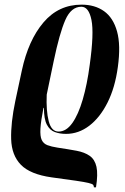

<svg xmlns="http://www.w3.org/2000/svg" viewBox="-20 -566 536 826"><path d="M384 240Q384 233 380.5 229Q377 225 360.5 221Q344 217 306.5 211.5Q269 206 202 197Q110 184 70 143Q30 102 28 32.5Q26 -37 46 -132L74 -263Q102 -393 167 -469.5Q232 -546 331 -546Q388 -546 427.5 -518Q467 -490 483.5 -431Q500 -372 487 -278Q475 -189 442.5 -124.5Q410 -60 364 -25Q318 10 264 10Q237 10 215.5 2Q194 -6 181.5 -30Q169 -54 169 -102H167Q156 -46 154 -13Q152 20 159.5 36Q167 52 184 58.5Q201 65 227 69Q274 76 309 82.5Q344 89 366 104.5Q388 120 395 151.5Q402 183 393 240ZM232 0Q265 0 291 -36.5Q317 -73 336 -138Q355 -203 366 -287Q385 -423 373.5 -480Q362 -537 330 -537Q286 -537 261 -480Q236 -423 211 -303L181 -159Q178 -90 189.5 -45Q201 0 232 0Z"/></svg>

Font: Noto Serif Display ExtraCondensed
Style: Bold Italic
Weight: 700
Width: 2
Italic angle: -12°
Designer: Monotype Design Team
Foundry: Monotype Imaging Inc.
Version: Version 2.009